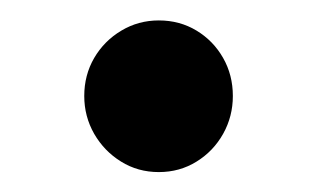

<svg xmlns="http://www.w3.org/2000/svg" viewBox="-20 -344 310 188"><path d="M135.5 -175.5Q115 -175.5 98.5 -185.8Q82 -196 72.2 -213Q62.5 -230 62.5 -250Q62.5 -270.5 72.2 -287.2Q82 -304 98.8 -314Q115.5 -324 135.5 -324Q156 -324 172.5 -314Q189 -304 198.5 -287.2Q208 -270.5 208 -250Q208 -230 198.5 -213Q189 -196 172.5 -185.8Q156 -175.5 135.5 -175.5Z"/></svg>

Font: Fraunces 24pt
Style: Regular
Weight: 400
Version: Version 1.000;[b76b70a41]